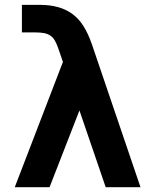

<svg xmlns="http://www.w3.org/2000/svg" viewBox="-20 -780 642 800"><path d="M242.2 -522 222.2 -580.1Q215.8 -598.1 208.7 -610.6Q201.7 -623 190.9 -630.9Q180.2 -638.7 164.6 -641.8Q148.9 -645 126 -645H71.3V-759.8H144.5Q189 -759.8 223.1 -750Q257.3 -740.2 283.7 -720.2Q310.1 -700.2 329.1 -669.2Q348.1 -638.2 362.8 -595.7L565.4 0H420.4L311 -319.8L186.5 0H41.5Z"/></svg>

Font: Hack
Style: Bold
Weight: 700
Monospace: yes
Designer: Christopher Simpkins
Foundry: Christopher Simpkins
Version: Version 2.017